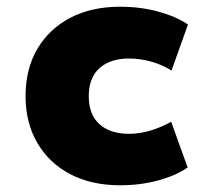

<svg xmlns="http://www.w3.org/2000/svg" viewBox="-20 -540 608 571"><path d="M337 11Q252 11 189 -22Q126 -55 91 -115Q56 -175 56 -254Q56 -335 91 -394.5Q126 -454 189 -487Q252 -520 337 -520Q399 -520 452.5 -505Q506 -490 539 -467L490 -330Q464 -347 430.5 -356.5Q397 -366 364 -366Q308 -366 276 -337.5Q244 -309 244 -254Q244 -199 276 -170.5Q308 -142 364 -142Q397 -142 430 -152.5Q463 -163 489 -178L538 -42Q506 -19 452.5 -4Q399 11 337 11Z"/></svg>

Font: Nunito Sans 6pt Black
Style: Regular
Weight: 900
Version: Version 3.101;gftools[0.9.27]